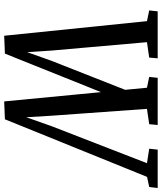

<svg xmlns="http://www.w3.org/2000/svg" viewBox="54 -837 792 940"><g transform="rotate(90 450.0 -367.0)"><path d="M155 8.5 83.5 -690.5 31 -701.5 35.5 -743H265.5L262 -701.5L186.5 -690.5L227.5 -224L239.5 -41.5L213.5 -43L278.5 -225L442.5 -641.5L495.5 -626L242.5 5ZM476.5 8.5 409.5 -690.5 356.5 -701.5 361 -743H592L588 -701.5L513 -690.5L546.5 -224L557.5 -41.5L534 -43L598.5 -225.5L779 -690.5L708 -701.5L712.5 -743H900.5L895.5 -701.5L846 -691L564 5Z"/></g></svg>

Font: Merriweather 24pt SemiCondensed
Style: Italic
Weight: 400
Width: 4
Italic angle: -7.8°
Designer: Eben Sorkin
Foundry: Eben Sorkin
Version: Version 2.101